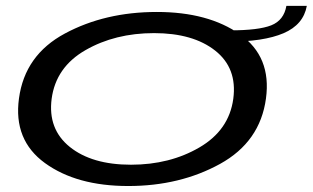

<svg xmlns="http://www.w3.org/2000/svg" viewBox="-20 -632 1072 658"><path d="M419.5 5.5Q242.5 5.5 134 -73.2Q25.5 -152 45 -294.5Q65 -443.5 202.5 -517.2Q340 -591 517.5 -591Q694 -591 802.5 -514.2Q911 -437.5 891.5 -294.5Q871.5 -146 734 -70.2Q596.5 5.5 419.5 5.5ZM429 -67.5Q562 -67.5 663.5 -126.8Q765 -186 779.5 -293.5Q793.5 -398.5 717.5 -458.5Q641.5 -518.5 508 -518.5Q374.5 -518.5 273 -460.2Q171.5 -402 157 -293.5Q143.5 -189.5 219.2 -128.5Q295 -67.5 429 -67.5ZM768.5 -528Q866 -528 909.5 -545.2Q953 -562.5 961.5 -612H1031.5Q1020 -547.5 951.8 -518.2Q883.5 -489 761.5 -489Z"/></svg>

Font: Anybody UltraExpanded Regular
Style: Italic
Weight: 400
Width: 9
Italic angle: -10°
Designer: Tyler Finck
Foundry: Etcetera Type Company
Version: Version 1.010; ttfautohint (v1.8.3) -l 8 -r 50 -G 200 -x 14 